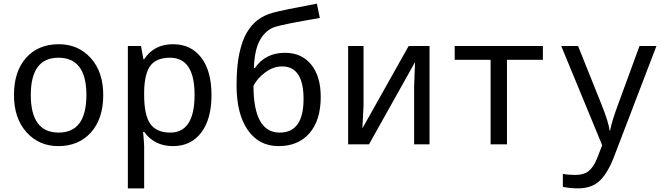

<svg xmlns="http://www.w3.org/2000/svg" viewBox="-20 -787 3641 1047"><path d="M297.9 9.8Q192.4 9.8 124.3 -66.2Q56.2 -142.1 56.2 -269Q56.2 -397.5 122.3 -471.7Q188.5 -545.9 300.8 -545.9Q407.2 -545.9 475.1 -470.2Q543 -394.5 543 -269Q543 -139.6 476.1 -64.9Q409.2 9.8 297.9 9.8ZM299.8 -64Q451.2 -64 451.2 -269Q451.2 -472.2 298.8 -472.2Q147.9 -472.2 147.9 -269Q147.9 -64 299.8 -64Z M766.1 -67.9H760.3Q766.1 -4.9 766.1 11.2V240.2H677.2V-536.1H749L762.2 -463.9H766.1Q819.8 -545.9 923.3 -545.9Q1021.5 -545.9 1077.4 -472.9Q1133.3 -399.9 1133.3 -269Q1133.3 -137.2 1077.1 -63.7Q1021 9.8 923.3 9.8Q822.3 9.8 766.1 -67.9ZM766.1 -289.1V-269Q766.1 -158.2 800 -111.1Q834 -64 908.2 -64Q1041 -64 1041 -270Q1041 -472.2 907.2 -472.2Q833 -472.2 800.5 -429.2Q768.1 -386.2 766.1 -289.1Z M1708 -767.1 1724.1 -689Q1530.3 -656.2 1480.2 -640.4Q1430.2 -624.5 1399.2 -571.5Q1368.2 -518.6 1364.3 -416H1370.1Q1426.8 -499 1534.2 -499Q1625 -499 1677 -434.8Q1729 -370.6 1729 -258.8Q1729 -131.8 1668 -61Q1606.9 9.8 1499 9.8Q1392.1 9.8 1331.1 -78.1Q1270 -166 1270 -321.8Q1270 -425.3 1285.2 -495.6Q1300.3 -565.9 1325.7 -608.9Q1351.1 -651.9 1384.8 -677.7Q1418.5 -703.6 1467.8 -717.5Q1517.1 -731.4 1708 -767.1ZM1362.3 -319.8Q1362.3 -64 1505.4 -64Q1635.3 -64 1635.3 -247.1Q1635.3 -424.8 1518.1 -424.8Q1471.7 -424.8 1428.5 -393.8Q1385.3 -362.8 1362.3 -319.8Z M1962.4 -536.1V-210L1956.1 -86.9L2208.5 -536.1H2322.3V0H2238.3V-315.9L2243.2 -448.2L1992.2 0H1878.4V-536.1Z M2940.4 -460.9H2744.6V0H2655.3V-460.9H2459.5V-536.1H2940.4Z M3040.5 -536.1H3132.3L3260.3 -216.8Q3300.3 -116.7 3303.7 -75.2H3306.6Q3317.9 -129.9 3350.6 -217.8L3467.3 -536.1H3559.6L3327.6 69.8Q3294.9 154.8 3251.5 197.5Q3208 240.2 3131.3 240.2Q3089.4 240.2 3049.3 231.9V161.1Q3079.6 167 3115.7 167Q3162.6 167 3188.7 147Q3214.8 127 3235.4 78.1L3263.7 4.9Z"/></svg>

Font: Noto Mono
Style: Regular
Weight: 400
Designer: Monotype Design Team
Foundry: Monotype Imaging Inc.
Version: Version 1.00